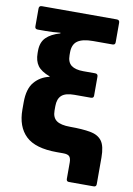

<svg xmlns="http://www.w3.org/2000/svg" viewBox="-90 -740 642 929"><g transform="rotate(10 230.5 -275.5)"><path d="M316 132Q303 132 303 119V39Q303 18 295 9Q287 0 264 0H233Q127 0 80 -45Q33 -90 33 -174V-210Q33 -276 61.5 -309.5Q90 -343 135 -353V-355Q92 -371 75 -394.5Q58 -418 58 -456V-467Q58 -509 81.5 -532.5Q105 -556 150 -569V-572Q131 -570 112.5 -569Q94 -568 77 -568H39Q25 -568 25 -581V-669Q25 -683 39 -683H407Q421 -683 421 -669V-573Q421 -560 408 -560H312Q261 -560 236.5 -543Q212 -526 212 -486V-473Q212 -438 232 -423Q252 -408 291 -408H349Q363 -408 363 -394V-300Q363 -288 349 -288H268Q225 -288 206 -271Q187 -254 187 -218V-196Q187 -162 208 -147Q229 -132 275 -132Q335 -132 374 -125Q413 -118 431.5 -93Q450 -68 450 -12V119Q450 132 437 132Z"/></g></svg>

Font: Sofia Sans Semi Condensed Black
Style: Regular
Weight: 900
Designer: Botio Nikoltchev, Ani Petrova
Foundry: lettersoup
Version: Version 4.100; ttfautohint (v1.8.4.7-5d5b)